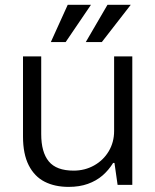

<svg xmlns="http://www.w3.org/2000/svg" viewBox="-20 -749 629 778"><path d="M443.8 -88.9 442.4 -217.8V-520.5H516.1V0H456.5ZM278.3 -57.6Q323.7 -57.6 361.3 -78.6Q398.9 -99.6 420.7 -136.2Q442.4 -172.9 442.4 -217.8L443.8 -88.9H438.5Q420.4 -59.6 395.3 -37.8Q370.1 -16.1 335.9 -3.9Q301.8 8.3 258.3 8.3Q202.1 8.3 160.9 -12.7Q119.6 -33.7 96.4 -79.3Q73.2 -125 73.2 -195.8V-520.5H147V-205.6Q147 -132.3 177.7 -95Q208.5 -57.6 278.3 -57.6ZM186 -578.6 254.4 -729.5H348.6L246.1 -578.6ZM327.6 -578.6 415.5 -729.5H509.8L392.6 -578.6Z"/></svg>

Font: Wand UI Pro
Style: Regular
Weight: 400
Designer: Andreas Faust
Version: Version 1.003;FEAKit 1.0